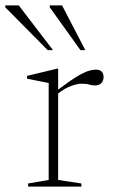

<svg xmlns="http://www.w3.org/2000/svg" viewBox="-78 -690 417 710"><path d="M276 -432.5Q305 -432.5 305 -405Q305 -391.5 296.8 -382.8Q288.5 -374 274 -374Q262 -374 252.2 -377.2Q242.5 -380.5 224 -380.5Q208 -380.5 185.2 -372.2Q162.5 -364 137 -344.5V-24.5L223 -11.5V0H26V-11.5L102 -24.5V-383L22 -399V-409.5L133 -436H137V-358.5Q180.5 -391.5 207 -407.2Q233.5 -423 249.2 -427.8Q265 -432.5 276 -432.5ZM118 -504.5H98.5L-58.5 -663V-670H-8.5ZM237.5 -504.5H219.5L106 -663V-670H151.5Z"/></svg>

Font: Newsreader Text ExtraLight
Style: Regular
Weight: 275
Designer: Hugues Gentile
Foundry: Production Type
Version: Version 1.001